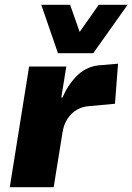

<svg xmlns="http://www.w3.org/2000/svg" viewBox="-20 -785 555 805"><path d="M21 0 102 -506H258L237 -376H242Q267 -434 307 -471.5Q347 -509 405 -512L475 -518L462 -350L354 -340Q324 -338 301 -324Q278 -310 262.5 -286Q247 -262 242 -229L205 0ZM223 -562 153 -765H274L314 -651L394 -765H515L371 -562Z"/></svg>

Font: Nunito Sans 7pt SemiCondensed Black
Style: Italic
Weight: 900
Width: 4
Italic angle: -9°
Designer: Vernon Adams
Foundry: Vernon Adams
Version: Version 3.101;gftools[0.9.27]